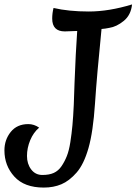

<svg xmlns="http://www.w3.org/2000/svg" viewBox="-63 -812 617 868"><path d="M274 -438Q279 -572 286 -672Q242 -670 230 -670Q173 -670 173 -728Q173 -752 179 -776Q248 -760 338.5 -760Q429 -760 534 -792Q529 -744 496.5 -717.5Q464 -691 431 -686Q412 -682 396 -681Q375 -472 366.5 -344Q358 -216 337 -142.5Q316 -69 283 -31.5Q250 6 214.5 21Q179 36 135 36Q47 36 2 -13.5Q-43 -63 -43 -132Q-43 -180 -14.5 -215.5Q14 -251 65 -251Q91 -251 114 -235Q88 -213 73.5 -178Q59 -143 59 -107Q59 -71 78 -46Q97 -21 128.5 -21Q160 -21 180.5 -30.5Q201 -40 215 -60.5Q229 -81 239 -106Q249 -131 255 -169.5Q261 -208 264.5 -246Q268 -284 270.5 -337.5Q273 -391 274 -438Z"/></svg>

Font: Merienda
Style: Regular
Weight: 400
Designer: Eduardo Rodriguez Tunni
Foundry: Eduardo Rodriguez Tunni
Version: Version 1.001